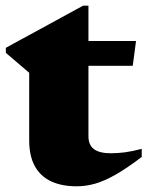

<svg xmlns="http://www.w3.org/2000/svg" viewBox="-22 -639 517 674"><path d="M288.5 -160Q288.5 -130.5 307.5 -115.8Q326.5 -101 367.5 -101Q390 -101 415.8 -104.2Q441.5 -107.5 475.5 -116.5V-88Q423.5 -48.5 384 -26Q344.5 -3.5 311.8 5.8Q279 15 247.5 15Q194.5 15 157.2 -2.5Q120 -20 100.2 -55.8Q80.5 -91.5 80.5 -146.5V-383.5L-1.5 -453.5V-471Q6.5 -476 29 -488Q51.5 -500 82.2 -516.8Q113 -533.5 146.5 -551.8Q180 -570 212.2 -587.8Q244.5 -605.5 269.5 -619H288.5V-484ZM205.5 -408V-495H455.5L444 -408Z"/></svg>

Font: Newsreader 60pt ExtraBold
Style: Regular
Weight: 800
Designer: Hugues Gentile
Foundry: Production Type
Version: Version 1.003